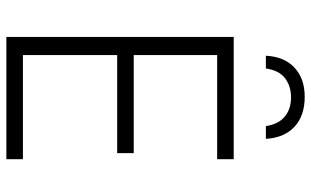

<svg xmlns="http://www.w3.org/2000/svg" viewBox="-207 -770 977 603"><g transform="rotate(90 281.5 -468.5)"><path d="M96 0V-714H480V-662H153V-400H461V-348H153V-52H480V0ZM284 -937Q344 -937 378.5 -904.5Q413 -872 416 -815H376Q370 -855 346 -874.5Q322 -894 286 -894Q250 -894 225.5 -875Q201 -856 195 -815H155Q158 -873 192.5 -905Q227 -937 284 -937Z"/></g></svg>

Font: Noto Sans Mono SemiCondensed Light
Style: Regular
Weight: 300
Width: 4
Designer: Monotype Design Team
Foundry: Monotype Imaging Inc.
Version: Version 2.014; ttfautohint (v1.8.4.7-5d5b)